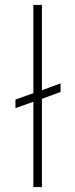

<svg xmlns="http://www.w3.org/2000/svg" viewBox="-20 -763 305 783"><path d="M116 0V-348L43 -322V-357L116 -383V-743H151V-395L227 -423V-388L151 -360V0Z"/></svg>

Font: Saira Expanded Thin
Style: Regular
Weight: 250
Width: 7
Designer: Hector Gatti with collaboration of the Omnibus-Type team
Foundry: Omnibus-Type
Version: Version 1.101